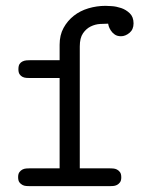

<svg xmlns="http://www.w3.org/2000/svg" viewBox="-20 -637 565 657"><path d="M42 -31Q42 -42 46.5 -48Q51 -54 57 -57Q63 -60 70 -60.5Q77 -61 83 -61H184V-370H83Q77 -370 70 -370.5Q63 -371 57 -374Q51 -377 47 -383Q43 -389 43 -400Q43 -412 47 -418Q51 -424 57.5 -427Q64 -430 71 -430.5Q78 -431 84 -431H184V-484Q184 -517 197.5 -541.5Q211 -566 232.5 -583Q254 -600 282.5 -608.5Q311 -617 341 -617Q347 -617 362.5 -616Q378 -615 394.5 -609.5Q411 -604 424 -591.5Q437 -579 437 -557Q437 -536 423 -524.5Q409 -513 394 -513Q381 -513 372.5 -519Q364 -525 359 -533Q354 -541 352 -547.5Q350 -554 350 -556Q339 -556 322.5 -555Q306 -554 290.5 -546.5Q275 -539 264 -523Q253 -507 253 -478V-61H354Q360 -61 367 -60.5Q374 -60 380 -57Q386 -54 390.5 -48Q395 -42 395 -30Q395 -19 390.5 -13Q386 -7 380 -4Q374 -1 367 -0.5Q360 0 354 0H83Q77 0 70 -0.5Q63 -1 57 -4Q51 -7 46.5 -13Q42 -19 42 -31Z"/></svg>

Font: CMU Typewriter Custom
Style: Regular
Weight: 500
Monospace: yes
Version: Version 0.7.0